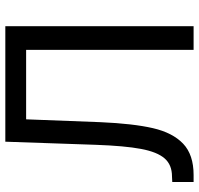

<svg xmlns="http://www.w3.org/2000/svg" viewBox="-33 -714 747 721"><g transform="rotate(-90 340.5 -353.5)"><path d="M17.6 -80.1 38.1 -81.1Q82 -81.1 106.2 -108.9Q130.4 -136.7 141.8 -197.5Q153.3 -258.3 157.2 -367.2L168.9 -707H602.5V0H513.7V-628.9H252.9L242.2 -349.6Q236.8 -226.6 219.7 -152.6Q202.6 -78.6 161.4 -39.3Q120.1 0 43.9 0H17.6Z"/></g></svg>

Font: Pretendard Std
Style: Regular
Weight: 400
Designer: Base glyphs from Inter by Rasmus Andersson; Hangeul glyphs from Noto Sans CJK(Source Han Sans) by Jang Soo-young and Kan
Foundry: Kil Hyung-jin
Version: Version 1.309